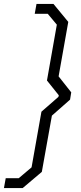

<svg xmlns="http://www.w3.org/2000/svg" viewBox="-57 -836 410 973"><path d="M289 -725 240 -449 304 -368 298 -331 206 -250 155 35 58 117H-37L-28 67H38L103 12L153 -270L239 -345L241 -353L181 -428L231 -711L185 -766H119L128 -816H214Z"/></svg>

Font: Chakra Petch Light
Style: Italic
Weight: 300
Italic angle: -10°
Designer: Katatrad Aksorn Co.,Ltd.
Foundry: Cadson Demak Co.,Ltd.
Version: Version 1.000; ttfautohint (v1.6)